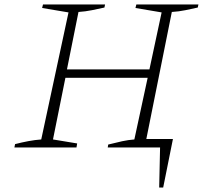

<svg xmlns="http://www.w3.org/2000/svg" viewBox="-20 -665 963 866"><path d="M45 0 48 -15Q79 -23 108.5 -28.5Q138 -34 166 -36L289 -609L170 -629L174 -645H454L451 -631Q424 -625 394.5 -619Q365 -613 334 -611L282 -352H654L709 -609L591 -629L595 -645H875L872 -631Q845 -625 816 -619Q787 -613 755 -611L640 -38H760L716 181H698L702 0H466L468 -13Q503 -22 531 -28Q559 -34 586 -36L646 -314H275L219 -36L328 -18L325 0Z"/></svg>

Font: Piazzolla ExtraLight
Style: Italic
Weight: 200
Italic angle: -11.3°
Designer: Juan Pablo del Peral
Foundry: Huerta Tipografica
Version: Version 1.330